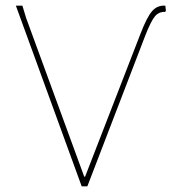

<svg xmlns="http://www.w3.org/2000/svg" viewBox="-20 -657 626 677"><path d="M268 0 36 -637H59L72 -594L277 -34H280L475 -537Q498 -597 516.5 -618Q535 -639 563 -637L565 -619L562 -615Q540 -616 526 -599Q512 -582 492 -531L288 0Z"/></svg>

Font: Alegreya Sans Thin
Style: Regular
Weight: 100
Designer: Juan Pablo del Peral
Foundry: Huerta Tipografica
Version: Version 2.007